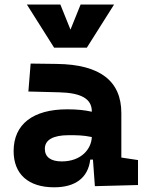

<svg xmlns="http://www.w3.org/2000/svg" viewBox="-20 -796 626 826"><path d="M388.2 4.9 573.7 0V-107.4L502 -118.2V-309.6C502 -446.3 412.1 -518.6 224.6 -521L111.8 -522.5L102.1 -402.3L234.4 -398.9C327.6 -396.5 375 -372.1 375 -316.9V-315.4C343.8 -322.3 312 -325.7 269 -325.7C122.1 -325.7 38.6 -261.7 38.6 -146C38.6 -46.4 102.5 9.8 212.9 9.8C302.7 9.8 358.9 -29.8 368.2 -109.4H379.9ZM212.9 -590.8H353.5L470.7 -776.4H326.7L283.2 -668.5L239.7 -776.4H95.7ZM375 -206.5C373 -154.8 329.6 -101.6 245.6 -101.6C198.2 -101.6 172.9 -120.6 172.9 -155.8C172.9 -194.3 208.5 -214.4 275.4 -214.4C309.6 -214.4 337.4 -214.4 375 -206.5Z"/></svg>

Font: Cascadia Mono NF
Style: Bold
Weight: 700
Monospace: yes
Designer: Aaron Bell
Foundry: Saja Typeworks
Version: Version 2404.023